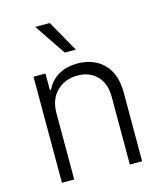

<svg xmlns="http://www.w3.org/2000/svg" viewBox="-116 -868 812 954"><g transform="rotate(-15 290.0 -391.0)"><path d="M146.7 -340.9V0H83.5V-545.5H144.9V-459.9H150.6Q169.7 -501.8 210.4 -527.2Q251.1 -552.6 311.1 -552.6Q393.8 -552.6 445 -501.4Q496.1 -450.3 496.1 -353.3V0H432.9V-349.4Q432.9 -416.2 395.4 -455.4Q358 -494.7 295.1 -494.7Q230.8 -494.7 188.7 -453.5Q146.7 -412.3 146.7 -340.9ZM321.4 -621.1H264.6L155.9 -782.3H230.5Z"/></g></svg>

Font: Inter UI Light
Style: Regular
Weight: 300
Designer: Rasmus Andersson
Foundry: rsms
Version: 3.2;8d6f07862